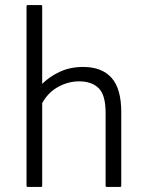

<svg xmlns="http://www.w3.org/2000/svg" viewBox="-20 -820 580 760"><path d="M147 -85Q147 -80 142 -80H90Q85 -80 85 -85V-795Q85 -800 90 -800H142Q147 -800 147 -795V-488Q176 -517 217 -536Q258 -555 309 -555Q383 -555 421.5 -512Q460 -469 460 -376V-85Q460 -80 455 -80H403Q398 -80 398 -85V-374Q398 -444 370.5 -471Q343 -498 293 -498Q251 -498 211 -476.5Q171 -455 147 -412Z"/></svg>

Font: Gowun Dodum
Style: Regular
Weight: 400
Designer: Yanghee Ryu
Foundry: Yanghee Ryu
Version: Version 2.000